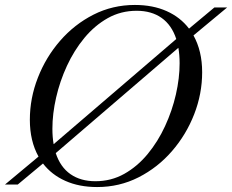

<svg xmlns="http://www.w3.org/2000/svg" viewBox="-45 -745 937 775"><path d="M771 -453.5Q771 -366.5 738.8 -283.8Q706.5 -201 649 -134.8Q591.5 -68.5 514.2 -29.2Q437 10 347 10Q274.5 10 219 -14.8Q163.5 -39.5 128.5 -85L26.5 0H-25L110.5 -113Q75.5 -175.5 75.5 -261.5Q75.5 -348.5 107.8 -431.2Q140 -514 197.5 -580.2Q255 -646.5 332.2 -685.8Q409.5 -725 499.5 -725Q572 -725 627.5 -700.2Q683 -675.5 718 -629.5L820.5 -715H872L736 -602Q771 -539 771 -453.5ZM166.5 -225.5Q166.5 -191.5 171.5 -163L666.5 -587.5Q648 -644 607.2 -672.8Q566.5 -701.5 506.5 -701.5Q443 -701.5 390 -671.8Q337 -642 295.5 -591.8Q254 -541.5 225.2 -479.2Q196.5 -417 181.5 -351.2Q166.5 -285.5 166.5 -225.5ZM680 -489.5Q680 -523 675 -552L180 -127Q198.5 -70.5 239.5 -42Q280.5 -13.5 340 -13.5Q403.5 -13.5 456.5 -43.2Q509.5 -73 551 -123.2Q592.5 -173.5 621.2 -235.8Q650 -298 665 -363.8Q680 -429.5 680 -489.5Z"/></svg>

Font: Newsreader 72pt
Style: Italic
Weight: 400
Italic angle: -17°
Designer: Hugues Gentile
Foundry: Production Type
Version: Version 1.003; ttfautohint (v1.8.3)